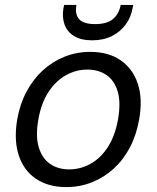

<svg xmlns="http://www.w3.org/2000/svg" viewBox="-20 -749 637 781"><path d="M249 12Q176 12 126 -22Q76 -56 56 -118Q36 -180 50 -263Q61 -326 88 -376.5Q115 -427 154.5 -463Q194 -499 243 -518.5Q292 -538 347 -538Q421 -538 470.5 -504Q520 -470 540.5 -408.5Q561 -347 546 -263Q535 -200 508.5 -149.5Q482 -99 442.5 -63Q403 -27 354 -7.5Q305 12 249 12ZM261 -60Q307 -60 348 -82.5Q389 -105 418.5 -150.5Q448 -196 460 -263Q472 -331 459 -376Q446 -421 413.5 -443.5Q381 -466 335 -466Q290 -466 249 -443.5Q208 -421 178 -376Q148 -331 136 -263Q124 -196 137.5 -150.5Q151 -105 183.5 -82.5Q216 -60 261 -60ZM355 -585Q309 -585 281 -602.5Q253 -620 242.5 -649.5Q232 -679 238 -715L241 -729H291Q284 -692 301.5 -671.5Q319 -651 367 -651Q415 -651 439.5 -671.5Q464 -692 471 -729H522L519 -715Q513 -679 491.5 -649.5Q470 -620 435.5 -602.5Q401 -585 355 -585Z"/></svg>

Font: DM Sans 9pt
Style: Italic
Weight: 400
Italic angle: -10°
Designer: Colophon Foundry, Jonny Pinhorn
Foundry: Colophon Foundry
Version: Version 4.004